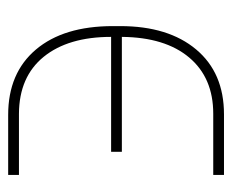

<svg xmlns="http://www.w3.org/2000/svg" viewBox="-69 -499 568 470"><g transform="rotate(90 215.0 -264.0)"><path d="M351.6 -252H70.3Q70.3 -147 119.1 -86.9Q168 -26.9 258.3 -26.4H408.2V0H261.2Q158.7 0 101.3 -67.9Q43.9 -135.7 43.9 -256.3V-274.4Q43.9 -392.1 101.1 -460.2Q158.2 -528.3 259.8 -528.3H408.2V-502H258.3Q170.4 -502 120.8 -443.1Q71.3 -384.3 70.3 -278.3H351.6Z"/></g></svg>

Font: Roboto Thin
Style: Regular
Weight: 250
Designer: Google
Version: Version 2.134; 2016